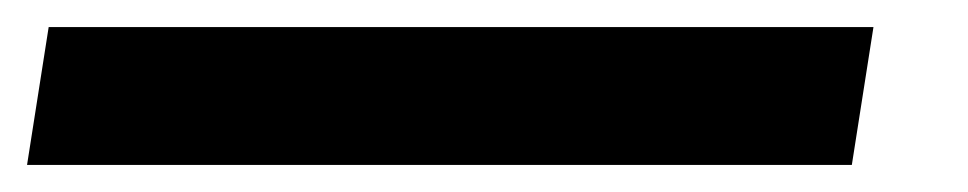

<svg xmlns="http://www.w3.org/2000/svg" viewBox="-25 100 716 142"><path d="M-5 222H605L621 120H11Z"/></svg>

Font: Charger Pro
Style: BlkObl
Weight: 900
Designer: Jasper
Foundry: Cannot Into Space Fonts
Version: Version 1.09